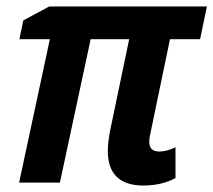

<svg xmlns="http://www.w3.org/2000/svg" viewBox="-20 -564 659 593"><path d="M522 -14V-109Q494 -96 472 -96Q441 -96 441 -126Q441 -138 446 -159L505 -443H598L619 -544H132L52 -501L40 -443H134L39 0H165L260 -443H379L321 -165Q313 -125 313 -98Q313 9 423 9Q479 9 522 -14Z"/></svg>

Font: Noto Sans UI SemiCondensed
Style: Bold Italic
Weight: 700
Width: 4
Designer: Monotype Design Team
Foundry: Monotype Imaging Inc.
Version: 1.001